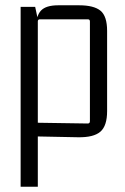

<svg xmlns="http://www.w3.org/2000/svg" viewBox="-20 -516 473 726"><path d="M123 190H58V-490H113L123 -443L116 -409Q116 -456 135 -476Q154 -496 200 -496H279Q335 -496 360 -475.5Q385 -455 385 -399V-96Q385 -40 359.5 -18Q334 4 275 3L123 0ZM123 -435V-43L114 -52L312 -49Q320 -49 320 -58V-435Q320 -443 312 -443H131Q123 -443 123 -435Z"/></svg>

Font: Gemunu Libre ExtraLight Light
Style: Regular
Weight: 300
Version: Version 1.100